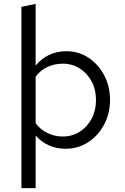

<svg xmlns="http://www.w3.org/2000/svg" viewBox="-20 -757 640 986"><path d="M90 209V-722L163 -737V-420Q191 -455 231 -474.5Q271 -494 320 -494Q384 -494 434.5 -460.5Q485 -427 515 -370.5Q545 -314 545 -244Q545 -174 514.5 -117Q484 -60 432.5 -26.5Q381 7 316 7Q270 7 231 -10.5Q192 -28 163 -61V209ZM302 -430Q259 -430 222.5 -412.5Q186 -395 163 -363V-124Q187 -92 223.5 -74Q260 -56 302 -56Q351 -56 389.5 -80.5Q428 -105 450.5 -147.5Q473 -190 473 -243Q473 -297 450.5 -339Q428 -381 389.5 -405.5Q351 -430 302 -430Z"/></svg>

Font: Red Hat Mono
Style: Regular
Weight: 400
Designer: Pentagram, MCKL
Foundry: Pentagram, MCKL
Version: Version 1.023